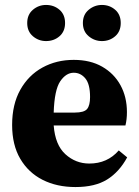

<svg xmlns="http://www.w3.org/2000/svg" viewBox="-20 -741 561 776"><path d="M278 -447Q247 -447 223.5 -412.5Q200 -378 197 -286H282Q320 -286 332 -300.5Q344 -315 344 -349Q344 -401 325 -424Q306 -447 278 -447ZM285 15Q210 15 152.5 -14Q95 -43 62 -99Q29 -155 29 -236Q29 -319 62 -378Q95 -437 151.5 -468Q208 -499 278 -499Q345 -499 393 -471.5Q441 -444 467 -396.5Q493 -349 493 -288Q493 -258 487 -234H197Q203 -155 244.5 -117.5Q286 -80 341 -80Q414 -80 460 -133L494 -105Q462 -46 413 -15.5Q364 15 285 15ZM166 -575Q136 -575 113 -594.5Q90 -614 90 -648Q90 -682 113 -701.5Q136 -721 166 -721Q198 -721 220.5 -701.5Q243 -682 243 -648Q243 -614 220.5 -594.5Q198 -575 166 -575ZM392 -575Q362 -575 338.5 -594.5Q315 -614 315 -648Q315 -682 338.5 -701.5Q362 -721 392 -721Q423 -721 445.5 -701.5Q468 -682 468 -648Q468 -614 445.5 -594.5Q423 -575 392 -575Z"/></svg>

Font: Source Serif 4
Style: Bold
Weight: 700
Designer: Frank Grießhammer
Foundry: Adobe
Version: Version 4.005;hotconv 1.1.0;makeotfexe 2.6.0